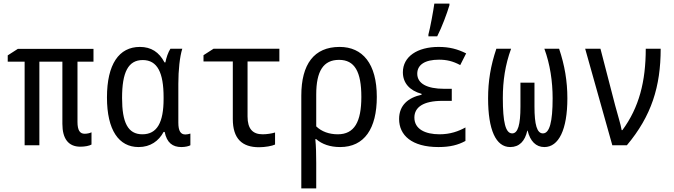

<svg xmlns="http://www.w3.org/2000/svg" viewBox="-20 -808 3750 1068"><path d="M427 8C453 8 477 3 489 -4V-72C478 -67 464 -64 451 -64C425 -64 411 -82 411 -130V-465H500V-536H79L23 -500V-465H117V0H199V-465H327V-119C327 -37 360 8 427 8Z M751 10C817 10 863 -24 890 -74H896C908 -14 940 10 989 10C1010 10 1031 5 1039 0V-65C1031 -62 1019 -60 1011 -60C985 -60 972 -79 972 -126V-342C972 -418 980 -493 994 -537H928C915 -517 905 -487 900 -461H895C865 -518 821 -547 758 -547C642 -547 575 -451 575 -266C575 -84 641 10 751 10ZM772 -61C691 -61 659 -127 659 -263C659 -406 693 -474 774 -474C856 -474 890 -403 890 -267V-258C890 -127 854 -61 772 -61Z M1421 11C1454 11 1494 4 1510 -4V-71C1491 -65 1463 -61 1441 -61C1386 -61 1357 -91 1357 -160V-466H1534V-537H1168L1112 -501V-466H1275V-146C1275 -36 1327 11 1421 11Z M1656 -276V240H1739V98C1739 53 1738 5 1734 -34H1739C1771 -6 1816 10 1872 10C2007 10 2076 -93 2076 -269C2076 -454 1997 -547 1869 -547C1727 -547 1656 -451 1656 -276ZM1859 -61C1811 -61 1769 -76 1739 -105V-282C1739 -413 1779 -475 1866 -475C1953 -475 1990 -409 1990 -269C1990 -130 1951 -61 1859 -61Z M2363 -616V-606H2412C2438 -657 2466 -732 2480 -779V-788H2396C2391 -751 2373 -652 2363 -616ZM2419 10C2484 10 2529 -2 2569 -24V-99C2531 -78 2485 -61 2425 -61C2345 -61 2285 -90 2285 -154C2285 -212 2335 -247 2441 -247H2493V-314H2451C2354 -314 2301 -344 2301 -398C2301 -448 2344 -476 2422 -476C2464 -476 2499 -468 2540 -446L2573 -511C2525 -535 2480 -547 2420 -547C2301 -547 2221 -493 2221 -406C2221 -346 2259 -304 2325 -286V-281C2251 -265 2200 -223 2200 -146C2200 -56 2270 10 2419 10Z M2818 10C2869 10 2900 -23 2913 -81H2915C2929 -23 2961 10 3008 10C3088 10 3136 -87 3136 -261C3136 -357 3121 -445 3090 -537H3008C3040 -450 3054 -355 3054 -261C3054 -130 3037 -66 3000 -66C2967 -66 2953 -114 2953 -215V-348H2875V-215C2875 -114 2861 -66 2829 -66C2792 -66 2777 -128 2777 -263C2777 -358 2790 -447 2823 -537H2741C2709 -442 2695 -357 2695 -261C2695 -86 2738 10 2818 10Z M3386 0H3467C3604 -163 3655 -327 3655 -537H3572C3572 -355 3535 -210 3442 -84H3438C3433 -116 3415 -171 3402 -221L3320 -537H3235Z"/></svg>

Font: Noto Sans Mono Condensed
Style: Regular
Weight: 400
Width: 3
Designer: Monotype Design Team
Foundry: Monotype Imaging Inc.
Version: Version 2.014